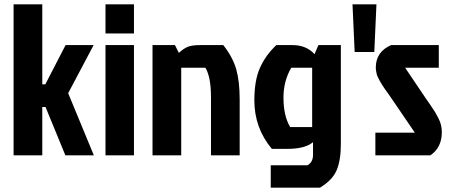

<svg xmlns="http://www.w3.org/2000/svg" viewBox="-20 -720 2090 890"><path d="M43 0V-700H176V-329H190L284 -511H414L296 -288L415 0H283L191 -224H176V0Z M469 0V-511H601V0ZM469 -700H601V-565H469Z M909 -511H1015Q1059 -455 1075 -399Q1091 -343 1091 -259V0H958V-269Q958 -364 932 -406H820V0H687V-511H791L809 -475Q831 -495 850.5 -503Q870 -511 909 -511Z M1560 -511V-53Q1560 23 1540.5 69Q1521 115 1463 150H1235V46H1406Q1431 31 1431 -2V-61Q1394 -30 1313 -30H1240Q1159 -127 1159 -255Q1159 -347 1185 -405.5Q1211 -464 1261 -511H1335Q1400 -511 1438 -469L1456 -511ZM1427 -406H1330Q1294 -344 1294 -268Q1294 -183 1325 -131H1427Z M1624 -479 1614 -700H1725L1715 -479Z M1793 -511H2014V-406H1858L1953 -265Q1960 -255 1975.5 -232.5Q1991 -210 1997 -200Q2003 -190 2012 -172.5Q2021 -155 2024.5 -139.5Q2028 -124 2028 -107Q2028 -36 1975 0H1720V-105H1903L1796 -262Q1791 -270 1779.5 -286Q1768 -302 1764 -307.5Q1760 -313 1752 -325.5Q1744 -338 1741 -344Q1738 -350 1733 -359.5Q1728 -369 1726.5 -375.5Q1725 -382 1723.5 -390.5Q1722 -399 1722 -407Q1722 -480 1793 -511Z"/></svg>

Font: Jockey One
Style: Regular
Weight: 400
Designer: TypeTogether
Foundry: TypeTogether
Version: Version 1.002